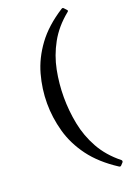

<svg xmlns="http://www.w3.org/2000/svg" viewBox="-179 -910 776 1108"><g transform="rotate(-20 208.5 -355.5)"><path d="M365 127Q359 134 351 129Q249 63 191 -15.5Q133 -94 109 -181Q85 -268 85 -355Q85 -443 109 -530Q133 -617 191 -696Q249 -775 351 -840Q359 -845 365 -837L378 -823Q385 -816 376 -810Q302 -750 261 -675.5Q220 -601 204 -519.5Q188 -438 188 -355Q188 -273 204 -191Q220 -109 261 -35Q302 39 377 99Q383 105 378 113Z"/></g></svg>

Font: Hahmlet Medium
Style: Regular
Weight: 500
Version: Version 1.002